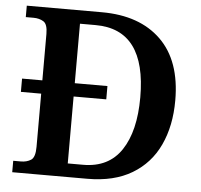

<svg xmlns="http://www.w3.org/2000/svg" viewBox="-51 -767 857 820"><g transform="rotate(5 377.0 -357.0)"><path d="M31 0V-49H64Q89 -49 107 -60.5Q125 -72 125 -117V-345H38V-402H125V-601Q125 -643 107 -654Q89 -665 64 -665H31V-714H353Q515 -714 606.5 -625Q698 -536 698 -366Q698 -257 659.5 -174.5Q621 -92 544 -46Q467 0 353 0ZM330 -58Q439 -58 493.5 -139.5Q548 -221 548 -366Q548 -657 331 -657H264V-402H404V-345H264V-58Z"/></g></svg>

Font: Noto Naskh Arabic UI Semi
Style: Bold
Weight: 700
Designer: Monotype Design Team, David Williams, Mohamad Dakak and Nizar Qandah
Foundry: Monotype Imaging Inc.
Version: Version 2.014; ttfautohint (v1.8.4.7-5d5b)